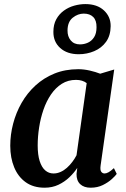

<svg xmlns="http://www.w3.org/2000/svg" viewBox="-20 -886 604 917"><path d="M460.5 -95.5Q457.5 -74 463.5 -65.8Q469.5 -57.5 479.5 -57.5Q488 -57.5 498.8 -63.5Q509.5 -69.5 524 -83L537.5 -55.5Q531.5 -46.5 514.2 -30.8Q497 -15 471.2 -2.2Q445.5 10.5 413 10.5Q381 10.5 363 -6.5Q345 -23.5 345.5 -55.5L349 -84Q334 -61 311.2 -39.2Q288.5 -17.5 259 -3.5Q229.5 10.5 193 10.5Q139.5 10.5 103 -15.5Q66.5 -41.5 47.8 -86.8Q29 -132 29 -190Q29 -243 42.8 -295.5Q56.5 -348 83.2 -394.8Q110 -441.5 149.5 -477.8Q189 -514 240.2 -534.8Q291.5 -555.5 354 -555.5Q380.5 -555.5 408.8 -549Q437 -542.5 458.5 -534L525.5 -554ZM394 -489Q384.5 -496.5 371.5 -500.5Q358.5 -504.5 343 -504.5Q305 -504.5 275.2 -485.8Q245.5 -467 223.5 -434.8Q201.5 -402.5 187.5 -361.8Q173.5 -321 166.8 -277Q160 -233 160 -191.5Q160 -146.5 169.5 -116.8Q179 -87 196 -72.2Q213 -57.5 235.5 -57.5Q253 -57.5 269.2 -64.8Q285.5 -72 299.5 -84.5Q313.5 -97 325.2 -112.5Q337 -128 345.5 -144.5ZM356 -627Q300.5 -627 267.5 -656.8Q234.5 -686.5 235 -734Q235 -769 248.8 -794Q262.5 -819 285 -835.2Q307.5 -851.5 334.5 -859Q361.5 -866.5 387.5 -866.5Q444 -866.5 476.5 -836.2Q509 -806 508.5 -761Q508 -716 486.5 -686.2Q465 -656.5 430.2 -641.8Q395.5 -627 356 -627ZM362 -674Q382 -674 400 -682.2Q418 -690.5 429.5 -708.5Q441 -726.5 441 -756Q441.5 -788.5 425.2 -804.8Q409 -821 380 -821Q352 -821 327.5 -801.5Q303 -782 302.5 -741Q302 -712 317.8 -693Q333.5 -674 362 -674Z"/></svg>

Font: Merriweather 48pt SemiBold
Style: Italic
Weight: 600
Italic angle: -7.8°
Designer: Eben Sorkin
Foundry: Eben Sorkin
Version: Version 2.101